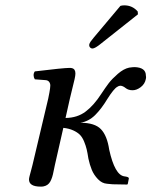

<svg xmlns="http://www.w3.org/2000/svg" viewBox="-20 -691 569 721"><path d="M478 -352.1Q461.9 -352.1 451.7 -360.4Q441.4 -368.7 432.1 -369.1Q426.3 -369.1 420.9 -365.2Q407.7 -358.4 382.8 -318.8Q360.8 -282.2 337.2 -258.8Q313.5 -235.4 282.2 -230Q335.9 -230 359.1 -205.8Q382.3 -181.6 390.1 -128.9Q411.1 -33.7 446.8 -28.8L453.1 -27.8Q463.9 -25.9 463.9 -21Q461.4 -5.9 460 -1Q459.5 -0.5 459 0.5Q458.5 1.5 458 2L402.8 1Q399.4 0.5 392.3 0Q385.3 -0.5 381.8 -1Q362.8 -2.4 347.7 -18.3Q332.5 -34.2 324.7 -53.2Q316.9 -72.3 312 -95.2Q308.6 -117.2 305.4 -130.6Q302.2 -144 295.7 -159.9Q289.1 -175.8 279.8 -185.1Q270.5 -194.3 254.9 -201.4Q239.3 -208.5 217.8 -210.9L186 -70.8Q185.1 -66.9 183.6 -59.3Q182.1 -51.8 181.2 -47.9Q176.8 -23.4 168.7 -9Q160.6 5.4 144 8.8Q141.1 9.8 132.8 9.8Q88.9 9.8 88.9 -17.1Q88.9 -21.5 91.1 -30Q93.3 -38.6 96.9 -51.8Q100.6 -64.9 102.1 -71.8L161.1 -320.8Q166.5 -346.7 168 -358.9Q168.9 -363.8 168.9 -370.1Q168.9 -377.9 164.3 -383.8Q159.7 -389.6 150.9 -390.1L110.8 -393.1Q106.4 -399.9 106.2 -408.2Q106 -416.5 110.8 -422.9Q218.8 -436 241.2 -436Q247.1 -436 250 -435.1Q263.2 -432.1 263.2 -415Q263.2 -407.2 260 -393.3Q256.8 -379.4 251 -356.2Q245.1 -333 242.2 -319.8L226.1 -248Q270.5 -248.5 301.5 -272Q332.5 -295.4 359.9 -337.9Q376 -362.3 388.4 -378.7Q400.9 -395 422.6 -413.8Q444.3 -432.6 464.8 -437Q478.5 -439 485.8 -439Q527.8 -437.5 527.8 -407.2Q529.3 -401.4 527.8 -395Q524.4 -376 508.8 -364Q493.2 -352.1 478 -352.1ZM432.1 -668.9Q438 -670.9 446.8 -670.9Q477.1 -670.9 497.1 -647.9L498 -637.2L359.9 -527.8Q336.9 -508.8 327.1 -508.8Q321.8 -508.8 318.1 -512.9Q314.5 -517.1 314.9 -522Q315.4 -525.9 317.1 -529.3Q318.8 -532.7 320.3 -534.9Q321.8 -537.1 325.7 -541.7Q329.6 -546.4 332 -549.8Z"/></svg>

Font: Common Serif News
Style: Italic
Weight: 450
Italic angle: -12°
Designer: Philipp H. Poll, Khaled Hosny
Foundry: Stefan Peev, Context Ltd.
Version: Version 1.026